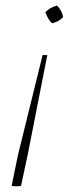

<svg xmlns="http://www.w3.org/2000/svg" viewBox="-20 -499 296 694"><path d="M168 -415Q153 -429 144 -455Q160 -472 186 -479Q205 -460 208 -437Q192 -420 168 -415ZM22 173 45 61 134 -300H151L80 61L56 173Q39 176 22 173Z"/></svg>

Font: Piazzolla Thin
Style: Italic
Weight: 100
Italic angle: -11.3°
Designer: Juan Pablo del Peral
Foundry: Huerta Tipografica
Version: Version 1.330